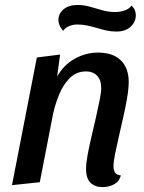

<svg xmlns="http://www.w3.org/2000/svg" viewBox="-20 -745 588 785"><path d="M399.7 20Q368.8 20 350.3 2.5Q331.8 -15 331.8 -55Q331.8 -77 338.2 -111.8Q344.7 -146.7 354 -186.3Q363.3 -226 372.2 -264.9Q381 -303.8 387.4 -335.6Q393.8 -367.3 393.8 -384.8Q393.8 -418.2 376.9 -435.6Q360 -453 331.7 -453Q292.7 -453 265.6 -426.2Q238.5 -399.3 221.9 -358.8Q205.3 -318.3 196.8 -278.3L142.7 0L29 12L130.7 -510L225.7 -522L213.7 -432Q240.8 -480.3 286 -505.2Q331.2 -530 380.8 -530Q442 -530 474.1 -498.2Q506.2 -466.5 506.2 -409.8Q506.2 -382.3 499.8 -345.2Q493.5 -308 484.2 -266.7Q475 -225.3 465.8 -185.9Q456.7 -146.5 450.3 -114.8Q444 -83 444 -65.3Q444 -50.2 449.8 -40Q455.5 -29.8 474.2 -27.7Q467.8 -3.2 446.7 8.4Q425.5 20 399.7 20ZM456 -616Q434.3 -616 414.9 -620.4Q395.5 -624.8 376.8 -630.4Q358 -636 338.2 -640.4Q318.5 -644.8 296.2 -644.8Q276.3 -644.8 260.8 -637.5Q245.2 -630.2 238 -618.7Q226.2 -633.7 222.5 -644.2Q218.8 -654.7 218.8 -662.7Q218.8 -689.3 239.9 -707Q261 -724.7 297.2 -724.7Q322.5 -724.7 347.3 -717.5Q372.2 -710.3 398.2 -703.1Q424.3 -695.8 450.8 -695.8Q471.8 -695.8 491 -702.8Q510.2 -709.7 517.3 -722.3Q528.8 -711.8 532.1 -701.5Q535.3 -691.2 535.3 -682.8Q535.3 -655.7 514.2 -635.8Q493.2 -616 456 -616Z"/></svg>

Font: Sansita Swashed Light
Style: Regular
Weight: 300
Designer: Pablo Cosgaya
Foundry: Omnibus-Type
Version: Version 1.003